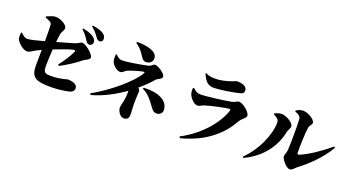

<svg xmlns="http://www.w3.org/2000/svg" viewBox="-60 -1505 4089 2254"><g transform="rotate(20 1985.0 -378.5)"><path d="M795 -636C809 -613 823 -603 840 -603C865 -603 883 -622 883 -645C883 -664 877 -681 857 -699C823 -730 771 -746 713 -758L705 -746C754 -702 777 -664 795 -636ZM890 -719C908 -694 920 -682 941 -682C965 -682 979 -698 979 -722C979 -746 970 -766 945 -784C915 -805 866 -820 806 -828L799 -817C855 -772 874 -741 890 -719ZM52 -466 41 -462C38 -431 35 -403 46 -378C63 -337 135 -279 178 -279C216 -279 234 -302 280 -326L339 -355L337 -161C337 -6 402 19 597 19C654 19 766 7 814 -7C841 -15 867 -29 867 -69C867 -117 800 -134 746 -134C739 -134 663 -104 545 -104C468 -104 449 -112 449 -200C449 -259 453 -334 458 -404C538 -436 649 -476 694 -485C708 -488 715 -479 710 -467C682 -405 634 -331 578 -259L591 -246C683 -294 762 -346 838 -407C855 -421 912 -438 912 -468C912 -507 803 -597 759 -597C735 -597 718 -573 682 -562L466 -500C470 -543 475 -578 478 -598C486 -643 510 -654 510 -688C510 -725 429 -776 362 -776C335 -776 298 -762 251 -741L252 -728C303 -709 332 -695 335 -672C339 -639 340 -545 339 -464C268 -444 169 -418 135 -418C97 -418 74 -446 52 -466Z M1360 -826 1353 -813C1394 -783 1427 -752 1448 -720C1486 -665 1494 -639 1537 -639C1584 -639 1616 -671 1616 -711C1616 -798 1487 -826 1360 -826ZM1615 -347 1610 -333C1689 -292 1715 -257 1775 -176C1813 -121 1832 -114 1860 -114C1898 -114 1928 -143 1928 -178C1928 -299 1791 -358 1615 -347ZM1460 -244C1460 -184 1452 -128 1445 -101C1436 -66 1432 -53 1432 -33C1432 9 1470 71 1516 71C1576 71 1579 26 1579 -9C1579 -30 1573 -79 1573 -121C1573 -227 1579 -263 1579 -287C1579 -300 1570 -314 1556 -327C1622 -382 1676 -437 1715 -483C1729 -500 1786 -514 1786 -545C1786 -582 1692 -646 1650 -646C1626 -646 1619 -618 1576 -608C1497 -590 1322 -561 1266 -561C1238 -561 1213 -575 1186 -605L1174 -602C1171 -568 1172 -537 1179 -517C1195 -467 1254 -426 1291 -426C1322 -426 1337 -458 1371 -471C1419 -490 1528 -523 1552 -523C1565 -523 1566 -518 1559 -505C1493 -387 1261 -188 1048 -70L1058 -53C1207 -94 1345 -170 1460 -252Z M2160 -541C2157 -515 2158 -497 2165 -471C2174 -437 2228 -365 2279 -365C2302 -365 2323 -384 2352 -394C2413 -415 2608 -458 2648 -458C2658 -458 2663 -454 2659 -441C2614 -296 2465 -90 2206 47L2216 65C2530 -15 2705 -190 2795 -354C2822 -403 2872 -421 2872 -451C2872 -499 2773 -576 2726 -576C2701 -576 2684 -553 2643 -545C2563 -529 2330 -500 2269 -500C2226 -500 2205 -517 2172 -547ZM2705 -674C2737 -682 2747 -698 2747 -721C2747 -769 2699 -793 2619 -793C2608 -793 2593 -781 2547 -767C2509 -755 2446 -734 2365 -734C2331 -734 2291 -734 2248 -759L2240 -752C2277 -669 2312 -627 2382 -627C2466 -627 2622 -653 2705 -674Z M3383 -706 3384 -692C3429 -678 3456 -656 3458 -626C3464 -529 3461 -281 3456 -236C3452 -197 3437 -179 3437 -155C3437 -120 3507 -33 3552 -33C3584 -33 3606 -70 3628 -86C3746 -174 3884 -306 3967 -453L3954 -463C3830 -360 3695 -270 3601 -233C3584 -226 3575 -232 3575 -249C3573 -318 3579 -497 3589 -562C3595 -602 3623 -609 3623 -638C3623 -676 3533 -734 3472 -734C3442 -734 3419 -727 3383 -706ZM3160 -575C3199 -556 3229 -534 3229 -501C3229 -344 3134 -128 2985 16L2996 28C3219 -76 3337 -255 3371 -433C3376 -459 3399 -484 3399 -512C3399 -558 3298 -612 3247 -612C3213 -612 3186 -601 3160 -590Z"/></g></svg>

Font: Noto Serif CJK SC Black
Style: Regular
Weight: 900
Designer: Ryoko NISHIZUKA 西塚涼子 (kana & ideographs); Frank Grießhammer (Latin, Greek & Cyrillic); Wenlong ZHANG 张文龙 (bopomofo); San
Foundry: Adobe
Version: Version 2.001;hotconv 1.1.0;makeotfexe 2.6.0